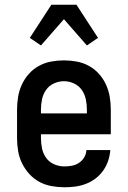

<svg xmlns="http://www.w3.org/2000/svg" viewBox="-20 -783 540 811"><path d="M252 8Q225 8 197.5 3Q170 -2 146 -15Q122 -28 103.5 -48.5Q85 -69 73 -93.5Q61 -118 56.5 -145.5Q52 -173 52 -200V-320Q52 -347 56.5 -374Q61 -401 72.5 -426Q84 -451 102.5 -471.5Q121 -492 145 -505Q169 -518 196 -523Q223 -528 250 -528Q277 -528 304 -523Q331 -518 355 -505Q379 -492 397.5 -471.5Q416 -451 427.5 -426Q439 -401 443.5 -374Q448 -347 448 -320V-216H153V-200Q153 -178 157.5 -156Q162 -134 175 -116Q188 -98 209 -89Q230 -80 252 -80Q268 -80 284 -83Q300 -86 313.5 -95Q327 -104 335.5 -118Q344 -132 345 -149H446Q444 -125 436.5 -103Q429 -81 415.5 -62Q402 -43 383.5 -29Q365 -15 343 -6.5Q321 2 298 5Q275 8 252 8ZM347 -304V-320Q347 -342 342.5 -363.5Q338 -385 325.5 -403Q313 -421 292.5 -430.5Q272 -440 250 -440Q228 -440 207.5 -430.5Q187 -421 174.5 -403Q162 -385 157.5 -363.5Q153 -342 153 -320V-304ZM153 -591 106 -623 197 -763H303L394 -623L347 -591L250 -702Z"/></svg>

Font: Iosevka Curly Semibold
Style: Regular
Weight: 600
Monospace: yes
Designer: Belleve Invis
Foundry: Belleve Invis
Version: Version 22.1.2; ttfautohint (v1.8.4)